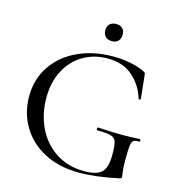

<svg xmlns="http://www.w3.org/2000/svg" viewBox="-118 -912 956 1027"><g transform="rotate(15 359.5 -398.0)"><path d="M49 -314Q49 -410 98.5 -483Q148 -556 234.5 -596Q321 -636 429 -636Q480 -636 527 -626.5Q574 -617 605 -601Q613 -597 614.5 -594Q616 -591 617 -578L630 -454Q630 -451 624.5 -450Q619 -449 618 -453Q597 -523 543.5 -570.5Q490 -618 404 -618Q329 -618 269 -583Q209 -548 174.5 -482.5Q140 -417 140 -330Q140 -242 175 -167.5Q210 -93 277.5 -48Q345 -3 438 -3Q506 -3 533 -29.5Q560 -56 560 -125Q560 -177 553.5 -197.5Q547 -218 525.5 -225Q504 -232 450 -232Q444 -232 444 -240Q444 -243 445.5 -245.5Q447 -248 449 -248Q529 -243 579 -243Q628 -243 680 -246Q682 -246 683.5 -243.5Q685 -241 685 -239Q685 -232 680 -232Q657 -233 648 -225.5Q639 -218 636.5 -195Q634 -172 634 -115Q634 -70 637.5 -51Q641 -32 641 -27Q641 -21 639 -19Q637 -17 630 -15Q504 12 412 12Q301 12 218.5 -31.5Q136 -75 92.5 -149.5Q49 -224 49 -314ZM351 -762Q351 -783 364 -795.5Q377 -808 400 -808Q422 -808 434.5 -795.5Q447 -783 447 -762Q447 -739 434.5 -726Q422 -713 400 -713Q377 -713 364 -726Q351 -739 351 -762Z"/></g></svg>

Font: Cormorant Infant Medium
Style: Regular
Weight: 500
Designer: Christian Thalmann (Catharsis Fonts)
Foundry: Catharsis Fonts
Version: Version 4.000